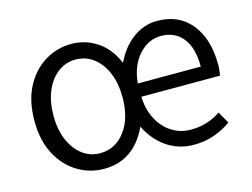

<svg xmlns="http://www.w3.org/2000/svg" viewBox="-78 -640 1021 779"><g transform="rotate(-15 433.0 -250.0)"><path d="M272 12.2Q212.4 12.2 161.4 -18.6Q110.4 -49.3 79.3 -107.7Q48.3 -166 48.3 -249Q48.3 -332.5 79.6 -391.4Q110.8 -450.2 162.1 -481.2Q213.4 -512.2 272.9 -512.2Q331.5 -512.2 380.9 -479.5Q430.2 -446.8 456.5 -383.3Q484.4 -443.4 531.2 -477.8Q578.1 -512.2 632.8 -512.2Q724.6 -512.2 776.1 -448.5Q827.6 -384.8 827.6 -276.9Q827.6 -263.7 826.2 -252.4Q824.7 -241.2 823.2 -231.4H492.7Q494.6 -177.2 516.1 -136.5Q537.6 -95.7 573.2 -73Q608.9 -50.3 653.3 -50.3Q689.5 -50.3 721.2 -60.3Q752.9 -70.3 778.8 -88.4L806.6 -39.1Q775.9 -16.6 736.3 -2.2Q696.8 12.2 648.9 12.2Q586.4 12.2 536.4 -21.7Q486.3 -55.7 457.5 -115.2Q398.4 12.2 272 12.2ZM272.9 -53.2Q336.9 -53.2 377.7 -107.2Q418.5 -161.1 418.5 -249Q418.5 -308.1 399.9 -352.3Q381.3 -396.5 348.6 -421.4Q315.9 -446.3 272.9 -446.3Q231.4 -446.3 198.7 -421.4Q166 -396.5 147.2 -352.3Q128.4 -308.1 128.4 -249Q128.4 -190.4 147.2 -146.5Q166 -102.5 198.7 -77.9Q231.4 -53.2 272.9 -53.2ZM492.7 -287.1H757.3Q757.3 -366.2 724.1 -407.7Q690.9 -449.2 632.8 -449.2Q579.6 -449.2 539.6 -405Q499.5 -360.8 492.7 -287.1Z"/></g></svg>

Font: Akatab
Style: Regular
Weight: 400
Designer: SIL Global
Foundry: SIL Global
Version: Version 4.100